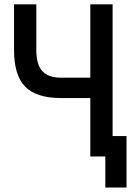

<svg xmlns="http://www.w3.org/2000/svg" viewBox="-20 -713 626 875"><path d="M460 141.6V0H391.6V-266.1H258.8Q145.5 -266.1 94.7 -318.1Q43.9 -370.1 43.9 -485.8V-693.4H145.5V-485.8Q145.5 -419.4 172.6 -389.2Q199.7 -358.9 258.8 -358.9H391.6V-693.4H493.2V-92.8H556.6V141.6Z"/></svg>

Font: CaskaydiaCove NFP
Style: Regular
Weight: 400
Designer: Aaron Bell
Foundry: Saja Typeworks
Version: Version 2111.001; VTT 6.35;Nerd Fonts 3.1.1